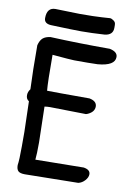

<svg xmlns="http://www.w3.org/2000/svg" viewBox="-89 -853 620 909"><g transform="rotate(10 221.0 -399.0)"><path d="M62 -745Q62 -719 95 -717Q203 -713 241 -713Q290 -713 354 -717Q393 -722 393 -756V-768Q393 -776 391 -781Q389 -786 382 -791Q372 -798 365 -798Q361 -798 326.5 -795.5Q292 -793 220 -793L103 -796Q62 -796 62 -745ZM59 -127Q59 -62 55 -37Q55 -17 64 -8.5Q73 0 96 0L352 -4Q370 -8 383.5 -23Q397 -38 397 -53Q397 -75 365 -80L133 -77Q136 -103 136 -160L132 -332Q146 -334 158 -334L331 -331Q336 -332 342 -335Q371 -349 371 -374Q371 -400 335 -407Q166 -407 131 -408Q127 -449 127 -580Q218 -572 232 -572H297Q330 -572 345 -573Q427 -580 427 -622Q427 -647 389 -655Q235 -655 103 -661Q79 -658 66.5 -647Q54 -636 48 -612Q48 -490 52 -401Q41 -387 41 -371Q41 -352 55 -344L59 -197Z"/></g></svg>

Font: Patrick Hand SC
Style: Regular
Weight: 400
Designer: Patrick Wagesreiter
Foundry: Patrick Wagesreiter
Version: Version 2.001; ttfautohint (v1.8.2)